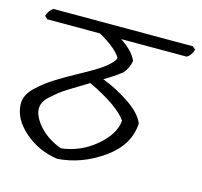

<svg xmlns="http://www.w3.org/2000/svg" viewBox="-88 -715 800 761"><g transform="rotate(15 312.5 -334.0)"><path d="M13 -224Q13 -259 45.5 -290.5Q78 -322 120 -348Q162 -374 213 -401.5Q264 -429 291.5 -448.5Q319 -468 334 -489L336 -498Q314 -534 244 -573H28L16 -584Q23 -608 41 -619H613L625 -608Q618 -584 600 -573H331Q382 -540 399 -502Q395 -473 374 -448Q343 -424 304 -401Q362 -379 415.5 -343Q469 -307 485 -268Q481 -179 394.5 -117.5Q308 -56 209 -49Q130 -60 71.5 -111.5Q13 -163 13 -224ZM109 -167Q145 -118 212 -93Q291 -102 352.5 -154Q414 -206 418 -262Q379 -316 258 -373Q161 -315 144.5 -301Q128 -287 113 -274Q87 -250 87 -223.5Q87 -197 109 -167Z"/></g></svg>

Font: Tillana
Style: Regular
Weight: 400
Designer: Lipi Raval (Devanagari, Latin), Jonny Pinhorn (Latin)
Foundry: Indian Type Foundry
Version: Version 2.002;PS 1.0;hotconv 1.0.79;makeotf.lib2.5.61930; tt